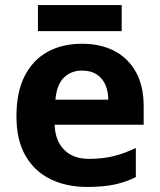

<svg xmlns="http://www.w3.org/2000/svg" viewBox="-20 -729 631 759"><path d="M303 -556Q379 -556 433.5 -527Q488 -498 518 -443Q548 -388 548 -308V-236H196Q198 -173 233.5 -137Q269 -101 332 -101Q385 -101 428 -111.5Q471 -122 517 -144V-29Q477 -9 432.5 0.5Q388 10 325 10Q243 10 180 -20.5Q117 -51 81 -113Q45 -175 45 -269Q45 -365 77.5 -428.5Q110 -492 168 -524Q226 -556 303 -556ZM304 -450Q261 -450 232.5 -422Q204 -394 199 -335H408Q408 -368 396.5 -394Q385 -420 362 -435Q339 -450 304 -450ZM461 -709V-606H130V-709Z"/></svg>

Font: Noto Sans Gurmukhi
Style: Regular
Weight: 400
Designer: Jelle Bosma - Monotype Design Team
Foundry: Monotype Imaging Inc.
Version: Version 2.003